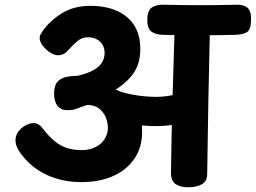

<svg xmlns="http://www.w3.org/2000/svg" viewBox="-20 -785 1095 822"><path d="M327.8 -5.3Q268.6 -5.3 217.2 -21.8Q165.9 -38.2 126.1 -68.9Q86.2 -99.7 59.8 -140.9Q52.7 -152.6 49.5 -163.3Q46.3 -174.1 46.3 -184.8Q46.3 -205.3 58.8 -221.8Q71.2 -238.3 89.4 -248.2Q107.6 -258.1 124.3 -258.1Q134.7 -258.1 144.8 -252.2Q155 -246.2 161.3 -237.3Q187.6 -202.7 212.7 -181.7Q237.8 -160.8 266.1 -151.6Q294.4 -142.3 329.6 -142.3Q363.7 -142.3 389 -155.3Q414.3 -168.2 428.1 -190Q441.9 -211.8 441.9 -235.8Q441.9 -262.2 431.9 -284.7Q422 -307.1 402.6 -321.4Q383.1 -335.7 352.9 -335.7Q328.8 -327.8 310.7 -320.5Q292.7 -313.2 269.6 -313.2Q240.4 -313.2 226 -332.1Q211.6 -351 211.6 -384Q211.6 -418.6 225.6 -434.4Q239.6 -450.2 262.7 -455.3Q285.8 -460.3 313.7 -460.6Q353.8 -470.3 378.7 -483.9Q403.7 -497.6 415.8 -516.3Q427.9 -535.1 427.9 -558.2Q427.9 -579 418.8 -594Q409.8 -609 393.4 -617.3Q377.1 -625.6 356.4 -625.6Q330.3 -625.6 310 -607.8Q289.7 -590.1 267.4 -565.1Q251.4 -548.4 227.9 -548.4Q212.7 -548.4 194.1 -560.5Q175.6 -572.6 162.6 -589.9Q149.7 -607.3 149.7 -621.8Q149.7 -629.9 153.2 -636.8Q156.8 -643.8 161.3 -650.1Q191.1 -693.9 242.8 -726.9Q294.6 -760 366.9 -760Q432.3 -760 480.3 -738.7Q528.2 -717.3 554.4 -676.7Q580.6 -636.1 580.6 -575.8Q580.6 -515.2 553.6 -474.7Q526.6 -434.1 475 -401.2Q516 -387.7 541.1 -363.6Q566.1 -339.4 577.3 -304.2Q588.4 -268.9 588.4 -220Q588.4 -153.9 555.5 -105.6Q522.6 -57.3 464.3 -31.3Q406.1 -5.3 327.8 -5.3ZM648.4 -245.1Q623.4 -245.1 591.1 -247.7Q558.8 -250.3 527.4 -256.8Q496.1 -263.3 473.1 -275.1Q453.6 -285 440.2 -300.8Q426.9 -316.7 426.9 -334.7Q426.9 -352.9 433.8 -369Q440.8 -385.1 452.3 -394Q463.8 -402.9 476.4 -398.1Q526.8 -382.3 569.1 -376.3Q611.4 -370.3 648.4 -370.3Q696.4 -370.3 738 -382.9Q779.6 -395.4 817.6 -408.4Q840.1 -415.8 854.9 -395.7Q869.7 -375.7 869.7 -348.3Q869.7 -328.3 860.2 -309.6Q850.7 -290.8 827.6 -281.1Q786.8 -265.1 742.6 -255.1Q698.4 -245.1 648.4 -245.1ZM784.9 16.8Q750.1 16.8 730.7 2.3Q711.2 -12.1 712 -48.7Q714.2 -214.6 719 -375.7Q723.8 -536.9 728.8 -702.6Q729.6 -730.4 751.7 -744.5Q773.8 -758.6 806.8 -758.6Q848.2 -758.6 864.3 -743.6Q880.4 -728.7 879.4 -697.2Q875.4 -531.6 872.3 -369.1Q869.2 -206.7 867 -40Q867 -9.6 844.6 3.6Q822.2 16.8 784.9 16.8ZM679.2 -635.9Q645.4 -636.7 627.7 -650.1Q609.9 -663.6 610.7 -702.1Q611.4 -741.4 631 -753.6Q650.6 -765.8 683.6 -764.8Q837.1 -760.8 990.4 -764.8Q1024.2 -765.8 1040.3 -751.1Q1056.4 -736.3 1054.7 -697.8Q1053.9 -657.4 1036.9 -647.2Q1019.9 -636.9 986.1 -635.9Q907.8 -633.9 832.8 -633.9Q757.8 -633.9 679.2 -635.9Z"/></svg>

Font: Playpen Sans Deva
Style: Regular
Weight: 400
Designer: Pooja Saxena, Gunjan Panchal, Laura Meseguer, Veronika Burian, José Scaglione
Foundry: TypeTogether
Version: Version 2.000